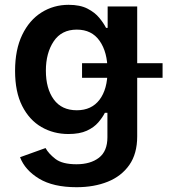

<svg xmlns="http://www.w3.org/2000/svg" viewBox="-20 -573 724 809"><path d="M302.7 215.8Q204.1 215.8 144.5 179.7Q85 143.6 64.5 89.4L171.9 50.8Q184.6 74.2 213.6 96.7Q242.7 119.1 302.2 119.1Q361.3 119.1 397 91.6Q432.6 64 432.6 5.4V-97.7H421.9Q412.1 -78.1 394 -57.1Q376 -36.1 345.7 -22.2Q315.4 -8.3 268.1 -8.3Q205.6 -8.3 154.5 -37.8Q103.5 -67.4 73.5 -126.5Q43.5 -185.5 43.5 -274.4Q43.5 -363.8 73.5 -426Q103.5 -488.3 154.8 -520.5Q206.1 -552.7 269 -552.7Q317.4 -552.7 348.6 -536.6Q379.9 -520.5 398.4 -497.8Q417 -475.1 426.8 -455.6H433.6V-545.9H558.1V1.5Q558.1 74.7 524.9 122.1Q491.7 169.4 434.1 192.6Q376.5 215.8 302.7 215.8ZM303.7 -108.4Q365.7 -108.4 399.4 -152.8Q433.1 -197.3 433.1 -275.4Q433.1 -353 399.9 -400.6Q366.7 -448.2 303.7 -448.2Q239.3 -448.2 206.3 -398.9Q173.3 -349.6 173.3 -275.4Q173.3 -199.7 206.5 -154.1Q239.7 -108.4 303.7 -108.4ZM325.7 -245.1V-306.6H665V-245.1Z"/></svg>

Font: Inter-SemiBold
Style: Regular
Weight: 600
Designer: Rasmus Andersson
Foundry: rsms
Version: Version 4.000;git-a52131595